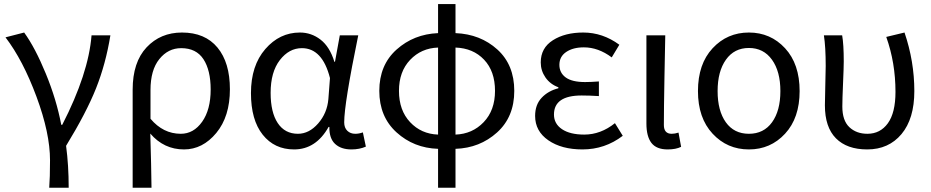

<svg xmlns="http://www.w3.org/2000/svg" viewBox="-20 -715 4533 935"><path d="M219.7 199.2Q223.6 150.4 223.6 65.4Q223.6 -66.4 157.7 -244.1Q91.8 -421.9 6.8 -533.2L97.7 -556.6Q151.4 -482.4 203.1 -356.4Q254.9 -230.5 278.3 -107.4H283.2Q411.1 -356.4 425.8 -543H517.6Q495.1 -404.3 447.8 -285.2Q400.4 -166 301.8 -4.9Q314.5 89.8 314.5 199.2Z M626 199.2V-278.3Q626 -412.1 693.8 -484.4Q761.7 -556.6 866.2 -556.6Q978.5 -556.6 1039.1 -483.4Q1099.6 -410.2 1099.6 -280.3Q1099.6 -147.5 1033.2 -67.4Q966.8 12.7 876 12.7Q778.3 12.7 711.9 -64.5Q716.8 95.7 717.8 199.2ZM860.4 -63.5Q922.9 -63.5 964.4 -122.1Q1005.9 -180.7 1005.9 -279.3Q1005.9 -373 970.7 -426.8Q935.5 -480.5 862.3 -480.5Q798.8 -480.5 755.9 -427.2Q712.9 -374 712.9 -276.4V-136.7Q774.4 -63.5 860.4 -63.5Z M1412.1 12.7Q1316.4 12.7 1259.3 -59.1Q1202.1 -130.9 1202.1 -261.7Q1202.1 -395.5 1272 -476.1Q1341.8 -556.6 1440.4 -556.6Q1496.1 -556.6 1541 -522Q1585.9 -487.3 1608.4 -414.1H1611.3L1634.8 -543H1724.6Q1656.2 -210 1656.2 -119.1Q1656.2 -92.8 1671.4 -78.1Q1686.5 -63.5 1710 -63.5Q1728.5 -63.5 1747.1 -70.3L1761.7 -1Q1730.5 12.7 1691.4 12.7Q1640.6 12.7 1611.8 -14.2Q1583 -41 1584 -96.7H1580.1Q1518.6 12.7 1412.1 12.7ZM1430.7 -63.5Q1485.4 -63.5 1529.3 -113.8Q1573.2 -164.1 1579.1 -232.4L1586.9 -335Q1549.8 -480.5 1450.2 -480.5Q1387.7 -480.5 1342.8 -422.4Q1297.9 -364.3 1297.9 -262.7Q1297.9 -168 1332.5 -115.7Q1367.2 -63.5 1430.7 -63.5Z M2198.2 -483.4V-59.6Q2280.3 -62.5 2335.4 -120.1Q2390.6 -177.7 2390.6 -272.5Q2390.6 -368.2 2337.4 -424.3Q2284.2 -480.5 2198.2 -483.4ZM2113.3 -59.6V-483.4Q2031.2 -480.5 1977.1 -423.3Q1922.9 -366.2 1922.9 -272.5Q1922.9 -177.7 1977.1 -120.1Q2031.2 -62.5 2113.3 -59.6ZM2198.2 -695.3V-553.7Q2319.3 -548.8 2401.9 -474.1Q2484.4 -399.4 2484.4 -272.5Q2484.4 -145.5 2400.4 -69.8Q2316.4 5.9 2198.2 9.8V199.2H2113.3V9.8Q1995.1 5.9 1911.1 -70.3Q1827.1 -146.5 1827.1 -272.5Q1827.1 -398.4 1911.1 -473.6Q1995.1 -548.8 2113.3 -553.7V-695.3Z M2816.4 12.7Q2714.8 12.7 2650.4 -31.7Q2585.9 -76.2 2585.9 -150.4Q2585.9 -205.1 2617.7 -238.8Q2649.4 -272.5 2699.2 -285.2V-290Q2659.2 -304.7 2636.2 -337.9Q2613.3 -371.1 2613.3 -411.1Q2613.3 -481.4 2672.4 -519Q2731.4 -556.6 2820.3 -556.6Q2915 -556.6 2996.1 -497.1L2959 -435.5Q2893.6 -484.4 2823.2 -484.4Q2770.5 -484.4 2737.3 -461.9Q2704.1 -439.5 2704.1 -399.4Q2704.1 -360.4 2734.9 -337.9Q2765.6 -315.4 2829.1 -315.4Q2857.4 -315.4 2896.5 -318.4V-247.1Q2849.6 -250 2812.5 -250Q2677.7 -250 2677.7 -157.2Q2677.7 -112.3 2716.8 -85.9Q2755.9 -59.6 2825.2 -59.6Q2905.3 -59.6 2974.6 -115.2L3012.7 -53.7Q2925.8 12.7 2816.4 12.7Z M3231.4 12.7Q3176.8 12.7 3152.3 -19Q3127.9 -50.8 3127.9 -113.3V-543H3219.7Q3218.8 -501 3215.8 -341.8Q3212.9 -182.6 3212.9 -106.4Q3212.9 -63.5 3251 -63.5Q3266.6 -63.5 3284.2 -69.3L3296.9 0Q3271.5 12.7 3231.4 12.7Z M3378.9 -271.5Q3378.9 -403.3 3450.2 -480Q3521.5 -556.6 3627 -556.6Q3732.4 -556.6 3803.2 -480Q3874 -403.3 3874 -271.5Q3874 -140.6 3803.2 -64Q3732.4 12.7 3627 12.7Q3521.5 12.7 3450.2 -64Q3378.9 -140.6 3378.9 -271.5ZM3514.6 -119.6Q3554.7 -63.5 3627 -63.5Q3699.2 -63.5 3739.7 -119.6Q3780.3 -175.8 3780.3 -271.5Q3780.3 -367.2 3739.3 -424.3Q3698.2 -481.4 3627 -481.4Q3555.7 -481.4 3515.1 -424.3Q3474.6 -367.2 3474.6 -271.5Q3474.6 -175.8 3514.6 -119.6Z M4203.1 12.7Q4104.5 12.7 4050.8 -41.5Q3997.1 -95.7 3997.1 -202.1Q3997.1 -234.4 3999 -297.9Q4001 -361.3 4001 -393.6Q4001 -486.3 3992.2 -543H4081.1Q4088.9 -499 4088.9 -416Q4088.9 -386.7 4085.4 -308.6Q4082 -230.5 4082 -196.3Q4082 -127.9 4116.2 -95.7Q4150.4 -63.5 4204.1 -63.5Q4266.6 -63.5 4303.7 -114.7Q4340.8 -166 4340.8 -267.6Q4340.8 -409.2 4295.9 -535.2L4384.8 -556.6Q4432.6 -416 4432.6 -271.5Q4432.6 -136.7 4370.1 -62Q4307.6 12.7 4203.1 12.7Z"/></svg>

Font: Bpmf Zihi Sans Regular
Style: Regular
Weight: 400
Foundry: But Ko
Version: Version 1.320